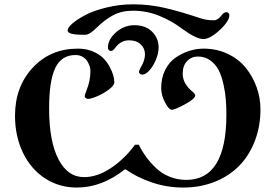

<svg xmlns="http://www.w3.org/2000/svg" viewBox="-20 -845 1242 880"><path d="M48.8 -314.5Q48.8 -447.3 129.9 -534.7Q210.9 -622.1 336.9 -622.1Q374 -622.1 403.8 -609.9Q433.6 -597.7 451.7 -580.1Q469.7 -562.5 481.9 -540Q494.1 -517.6 499 -500Q503.9 -482.4 503.9 -467.8Q503.9 -453.1 479 -434.6Q454.1 -416 425.3 -403.8Q396.5 -391.6 382.8 -391.6Q378.9 -391.6 373.5 -395.5Q368.2 -399.4 368.2 -402.3Q368.2 -410.2 376 -429.7Q394.5 -473.6 394.5 -520.5Q394.5 -529.3 391.1 -540.5Q387.7 -551.8 380.4 -564Q373 -576.2 358.9 -584.5Q344.7 -592.8 326.2 -592.8Q261.7 -592.8 233.4 -533.7Q205.1 -474.6 205.1 -347.7Q205.1 -198.2 247.6 -115.7Q290 -33.2 365.2 -33.2Q426.8 -33.2 489.7 -75.7Q552.7 -118.2 598.6 -181.6H616.2Q631.8 -150.4 650.9 -124.5Q669.9 -98.6 696.3 -73.7Q722.7 -48.8 758.3 -34.7Q793.9 -20.5 834 -20.5Q1017.6 -20.5 1017.6 -320.3Q1017.6 -355.5 1015.1 -387.7Q1012.7 -419.9 1004.4 -458Q996.1 -496.1 982.4 -522.9Q968.8 -549.8 944.3 -567.9Q919.9 -585.9 886.7 -585.9Q857.4 -585.9 837.4 -564.9Q817.4 -543.9 817.4 -507.8Q817.4 -481.4 830.6 -460.4Q843.8 -439.5 859.4 -427.7Q875 -414.1 875 -408.2Q875 -392.6 828.1 -367.2Q781.2 -341.8 767.6 -341.8Q753.9 -341.8 736.3 -375.5Q718.8 -409.2 718.8 -441.4Q718.8 -488.3 737.3 -524.9Q755.9 -561.5 785.6 -581.5Q815.4 -601.6 847.7 -611.8Q879.9 -622.1 912.1 -622.1Q973.6 -622.1 1023.9 -598.1Q1074.2 -574.2 1106.4 -534.2Q1138.7 -494.1 1156.2 -445.3Q1173.8 -396.5 1173.8 -343.8Q1173.8 -265.6 1147.9 -198.7Q1122.1 -131.8 1076.2 -85Q1030.3 -38.1 963.9 -11.7Q897.5 14.6 820.3 14.6Q744.1 14.6 674.8 -9.3Q605.5 -33.2 556.6 -68.4H551.8Q447.3 14.6 332 14.6Q251 14.6 186 -27.8Q121.1 -70.3 85 -145.5Q48.8 -220.7 48.8 -314.5ZM290 -705.1Q290 -718.8 313 -738.3Q335.9 -757.8 373.5 -777.3Q411.1 -796.9 469.7 -811Q528.3 -825.2 589.8 -825.2Q666 -825.2 738.3 -808.1Q810.5 -791 897.5 -761.7Q924.8 -752 960.9 -752Q978.5 -752 996.1 -775.4Q1005.9 -789.1 1017.6 -789.1Q1023.4 -789.1 1027.3 -785.2Q1031.2 -781.2 1031.2 -775.4Q1031.2 -748 986.8 -707Q942.4 -666 912.1 -666Q878.9 -666 812.5 -714.8Q767.6 -749 710 -772.5Q652.3 -795.9 589.8 -795.9Q537.1 -795.9 498 -774.9Q459 -753.9 423.8 -718.8Q390.6 -685.5 370.1 -685.5Q325.2 -685.5 307.6 -690.4Q290 -695.3 290 -705.1ZM474.6 -627Q474.6 -664.1 511.7 -696.8Q548.8 -729.5 595.7 -729.5Q647.5 -729.5 677.2 -699.7Q707 -669.9 707 -627.9Q707 -599.6 693.8 -569.3Q680.7 -539.1 663.6 -521Q646.5 -502.9 632.8 -502.9Q627.9 -502.9 622.6 -506.3Q617.2 -509.8 617.2 -515.6Q617.2 -521.5 625 -536.1Q644.5 -567.4 644.5 -595.7Q644.5 -623 625 -641.6Q605.5 -660.2 571.3 -660.2Q534.2 -660.2 509.8 -627.9Q498 -611.3 488.3 -611.3Q482.4 -611.3 478.5 -615.7Q474.6 -620.1 474.6 -627Z"/></svg>

Font: Monomakh Unicode TT
Style: Medium
Weight: 500
Designer: Alexey Kryukov, Aleksandr Andreev
Version: Version 1.1